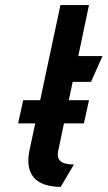

<svg xmlns="http://www.w3.org/2000/svg" viewBox="-20 -720 422 753"><path d="M309 -236 329 -327H71L51 -236ZM209 -132 265 -399H337L382 -500H287L329 -700H217L96 -132Q81 -62 111.5 -25Q142 12 218 13L270 -75Q247 -75 231.5 -80Q216 -85 210 -97.5Q204 -110 209 -132Z"/></svg>

Font: Advent Pro
Style: Bold Italic
Weight: 700
Italic angle: -12°
Designer: VivaRado, Andreas Kalpakidis
Foundry: VivaRado, Andreas Kalpakidis
Version: Version 3.000